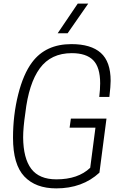

<svg xmlns="http://www.w3.org/2000/svg" viewBox="-20 -1033 680 1062"><path d="M291 9Q177 9 114.5 -57Q52 -123 52 -271Q52 -396 80.5 -510Q109 -624 158 -689Q233 -789 375 -789Q483 -789 537.5 -740.5Q592 -692 592 -586Q592 -558 585 -497H529Q534 -538 534 -572Q534 -661 495.5 -700Q457 -739 377 -739Q262 -739 200.5 -655.5Q139 -572 120 -407Q108 -326 108 -273Q109 -157 153 -99Q197 -41 292 -41Q412 -41 479 -105L508 -327H365L372 -377H569L530 -78Q436 9 291 9ZM354 -849H299L410 -1013H468Z"/></svg>

Font: Tanohe Sans Light
Style: Italic
Weight: 300
Designer: Village Type and Design LLC & Cristiano Sobral
Foundry: Cooper Hewitt Smithsonian Design Museum
Version: Version 1.00;September 29, 2021;FontCreator 13.0.0.2655 64-b